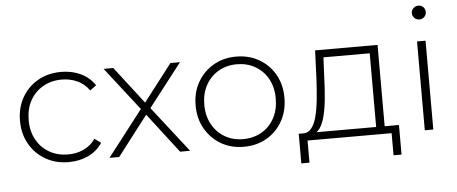

<svg xmlns="http://www.w3.org/2000/svg" viewBox="-54 -862 2677 1124"><g transform="rotate(-5 1284.0 -300.0)"><path d="M319 4Q243 4 183.5 -30Q124 -64 89.5 -124Q55 -184 55 -261Q55 -339 89.5 -399Q124 -459 183.5 -492.5Q243 -526 319 -526Q382 -526 433.5 -502Q485 -478 517 -430L480 -403Q452 -443 410 -462Q368 -481 319 -481Q258 -481 209.5 -453.5Q161 -426 133.5 -376.5Q106 -327 106 -261Q106 -195 133.5 -145.5Q161 -96 209.5 -68.5Q258 -41 319 -41Q368 -41 410 -60Q452 -79 480 -119L517 -92Q485 -44 433.5 -20Q382 4 319 4Z M558 0 766 -269 569 -522H626L794 -304L962 -522H1018L822 -269L1032 0H973L794 -233L615 0Z M1348 4Q1273 4 1214.5 -30Q1156 -64 1121.5 -124Q1087 -184 1087 -261Q1087 -339 1121.5 -398.5Q1156 -458 1214.5 -492Q1273 -526 1348 -526Q1423 -526 1482 -492Q1541 -458 1575 -398.5Q1609 -339 1609 -261Q1609 -184 1575 -124Q1541 -64 1482 -30Q1423 4 1348 4ZM1348 -41Q1408 -41 1456 -68.5Q1504 -96 1531 -146Q1558 -196 1558 -261Q1558 -327 1531 -376.5Q1504 -426 1456 -453.5Q1408 -481 1348 -481Q1288 -481 1240.5 -453.5Q1193 -426 1165.5 -376.5Q1138 -327 1138 -261Q1138 -196 1165.5 -146Q1193 -96 1240.5 -68.5Q1288 -41 1348 -41Z M1674 130V-44H1705Q1731 -45 1749 -68Q1769 -93 1780 -137Q1791 -181 1796.5 -236.5Q1802 -292 1805 -350L1812 -522H2179V-44H2263V130H2216V0H1722V130ZM2129 -44V-477H1857L1851 -347Q1849 -292 1844 -237.5Q1839 -183 1828 -137.5Q1817 -92 1798 -64Q1789 -52 1778 -44Z M2411 0V-522H2461V0ZM2436 -649Q2419 -649 2407 -661Q2395 -673 2395 -689Q2395 -706 2407 -718Q2419 -730 2436 -730Q2454 -730 2465.5 -718.5Q2477 -707 2477 -690Q2477 -673 2465.5 -661Q2454 -649 2436 -649Z"/></g></svg>

Font: Montserrat Z Light
Style: Regular
Weight: 300
Designer: Julieta Ulanovsky
Foundry: Julieta Ulanovsky
Version: Version 8.000